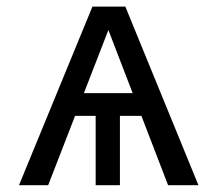

<svg xmlns="http://www.w3.org/2000/svg" viewBox="-20 -546 640 566"><path d="M349.5 -526.5 565 0H475.5L299.5 -457.5L122 0H36L252.5 -526.5ZM426.5 -271.5V-204.5H175V-271.5ZM262 -251.5H333.5V0H262Z"/></svg>

Font: Fast_Mono
Style: Regular
Weight: 400
Monospace: yes
Designer: Carrois Corporate, Edenspiekermann AG, Nikita Prokopov
Foundry: Carrois Corporate, Edenspiekermann AG, Nikita Prokopov
Version: Version 5.002